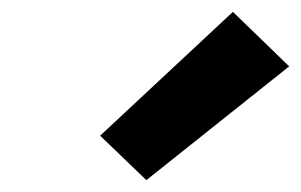

<svg xmlns="http://www.w3.org/2000/svg" viewBox="-20 -836 508 324"><path d="M227 -532 149 -607 373 -816 468 -724Z"/></svg>

Font: Iosevka Etoile XBdObl
Style: Regular
Weight: 800
Italic angle: -9°
Designer: Belleve Invis
Foundry: Belleve Invis
Version: Version 15.5.2; ttfautohint (v1.8.4)